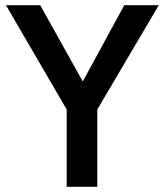

<svg xmlns="http://www.w3.org/2000/svg" viewBox="-20 -720 635 740"><path d="M237 -298 3 -700H135L299 -406L459 -700H592L355 -298V0H237Z"/></svg>

Font: KoHo SemiBold
Style: Regular
Weight: 600
Designer: Cadson Demak & Katatrad Team
Foundry: Cadson Demak Co.,Ltd.
Version: Version 1.000; ttfautohint (v1.6)